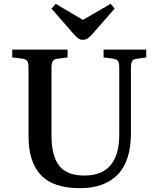

<svg xmlns="http://www.w3.org/2000/svg" viewBox="-20 -969 827 1003"><path d="M398 14Q258 14 193.5 -54.5Q129 -123 129 -257V-615Q129 -640 122.5 -650Q116 -660 95 -663L44 -669V-710H333V-669L279 -662Q262 -660 255.5 -649.5Q249 -639 249 -612V-261Q249 -155 289 -103.5Q329 -52 421 -52Q513 -52 558 -106.5Q603 -161 603 -265V-615Q603 -640 596.5 -650Q590 -660 569 -663L521 -669V-710H744V-669L695 -662Q676 -660 670 -649.5Q664 -639 664 -611V-273Q664 -128 595 -57Q526 14 398 14ZM413 -761Q400 -761 390 -767.5Q380 -774 365 -791L249 -924L271 -949L413 -865L558 -949L579 -924L458 -786Q447 -774 436.5 -767.5Q426 -761 413 -761Z"/></svg>

Font: Literata 36pt Medium
Style: Regular
Weight: 500
Designer: Latin by Veronika Burian and Jose Scaglione. Greek by Irene Vlachou. Cyrillic by Vera Evstafieva.
Foundry: TypeTogether
Version: Version 3.002